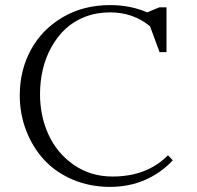

<svg xmlns="http://www.w3.org/2000/svg" viewBox="-20 -731 779 759"><path d="M58.1 -354Q58.1 -452.6 101.8 -533.4Q145.5 -614.3 227.5 -662.6Q309.6 -710.9 415 -710.9Q495.1 -710.9 562 -682.1L609.9 -702.1H638.2V-524.9H610.8L573.2 -627Q506.8 -682.1 415 -682.1Q361.8 -682.1 316.4 -664.6Q271 -647 238.8 -616.7Q206.5 -586.4 183.6 -545.4Q160.6 -504.4 149.4 -457Q138.2 -409.7 138.2 -358.9Q138.2 -272 171.9 -198.5Q205.6 -125 272 -79.1Q338.4 -33.2 424.8 -33.2Q561.5 -33.2 644 -117.2L663.1 -97.2Q616.7 -47.4 553.5 -19.8Q490.2 7.8 415 7.8Q335 7.8 267.1 -21.2Q199.2 -50.3 154.1 -99.6Q108.9 -148.9 83.5 -214.8Q58.1 -280.8 58.1 -354Z"/></svg>

Font: Dihjauti S
Style: Regular
Weight: 400
Designer: T. Christopher White
Version: Version 3.0.0